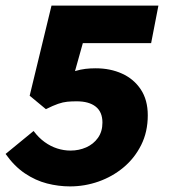

<svg xmlns="http://www.w3.org/2000/svg" viewBox="-20 -654 640 686"><path d="M230 12Q189 12 148 1.5Q107 -9 69 -34.5Q31 -60 0 -104L100 -186Q118 -162 139.5 -146.5Q161 -131 184.5 -123.5Q208 -116 232 -116Q262 -116 288 -127.5Q314 -139 330 -161.5Q346 -184 346 -216Q346 -254 322 -273Q298 -292 254 -292Q235 -292 220 -290.5Q205 -289 187.5 -283Q170 -277 144 -264L86 -312L164 -634H546L520 -500H276L248 -400Q268 -406 285.5 -408Q303 -410 322 -410Q374 -410 416 -391Q458 -372 483 -334.5Q508 -297 508 -242Q508 -183 484.5 -136Q461 -89 421.5 -56Q382 -23 332.5 -5.5Q283 12 230 12Z"/></svg>

Font: Source Code Pro ExtraLight Black
Style: Italic
Weight: 900
Italic angle: -11°
Monospace: yes
Version: Version 1.016;hotconv 1.0.116;makeotfexe 2.5.65601